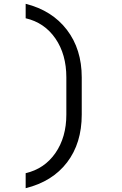

<svg xmlns="http://www.w3.org/2000/svg" viewBox="-20 -865 640 1010"><path d="M115 46Q214 23 271.5 -60Q329 -143 329 -262V-458Q329 -579 271.5 -662.5Q214 -746 115 -769V-845Q254 -810 332 -708Q410 -606 410 -458V-262Q410 -112 333 -11Q256 90 115 125Z"/></svg>

Font: JetBrains Mono Semi Light
Style: Regular
Weight: 350
Monospace: yes
Designer: Philipp Nurullin, Konstantin Bulenkov
Foundry: JetBrains
Version: 2.002